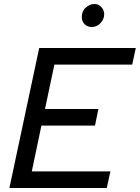

<svg xmlns="http://www.w3.org/2000/svg" viewBox="-20 -940 699 960"><path d="M27 0ZM27 0 176 -700H659L641 -617H252L205 -395H472L455 -312H187L139 -83H532L514 0ZM439 -805Q417 -805 403 -819Q389 -833 389 -856Q389 -880 405 -899L407 -900Q427 -920 452 -920Q473 -920 487 -904.5Q501 -889 501 -869Q501 -844 482.5 -824.5Q464 -805 439 -805Z"/></svg>

Font: Rosa Sans
Style: Italic
Weight: 400
Italic angle: -12°
Designer: Pentagram / MCKL
Foundry: Pentagram / MCKL
Version: Version 1.005;September 16, 2019;FontCreator 11.5.0.2425 64-